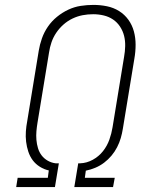

<svg xmlns="http://www.w3.org/2000/svg" viewBox="-20 -763 640 783"><path d="M46 0 52 -38H175L179 -68Q160 -72 142.5 -83Q125 -94 113.5 -109.5Q102 -125 95.5 -144.5Q89 -164 86.5 -185Q84 -206 85.5 -227Q87 -248 91 -269L138 -556Q142 -581 151 -606.5Q160 -632 175.5 -654.5Q191 -677 212.5 -694.5Q234 -712 258.5 -723.5Q283 -735 309 -739Q335 -743 361 -743Q389 -743 416 -737.5Q443 -732 465.5 -718Q488 -704 503.5 -682.5Q519 -661 526 -635Q533 -609 533 -580.5Q533 -552 528 -524L481 -238Q478 -219 472.5 -200Q467 -181 457.5 -162.5Q448 -144 434.5 -128Q421 -112 404.5 -99.5Q388 -87 369 -79Q350 -71 330 -67L326 -38H448L441 0H283L299 -97H307Q334 -98 358.5 -111.5Q383 -125 400 -146.5Q417 -168 426 -193.5Q435 -219 439 -244L486 -531Q490 -553 490.5 -575Q491 -597 486 -617Q481 -637 469.5 -654.5Q458 -672 441 -683.5Q424 -695 403 -700Q382 -705 360 -705Q338 -705 317 -701Q296 -697 276 -687.5Q256 -678 239 -663Q222 -648 209.5 -629.5Q197 -611 190 -590.5Q183 -570 180 -549L133 -263Q130 -245 128.5 -227.5Q127 -210 128.5 -192.5Q130 -175 135 -158.5Q140 -142 150 -129Q160 -116 175 -107.5Q190 -99 207 -97H220L204 0Z"/></svg>

Font: Iosevka Slab XLtEx
Style: Italic
Weight: 200
Width: 7
Italic angle: -9°
Monospace: yes
Designer: Belleve Invis
Foundry: Belleve Invis
Version: Version 11.1.0; ttfautohint (v1.8.3)